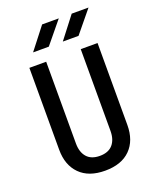

<svg xmlns="http://www.w3.org/2000/svg" viewBox="-172 -1049 943 1159"><g transform="rotate(-20 300.0 -470.0)"><path d="M300 10Q195 10 138 -47.5Q81 -105 81 -204V-730H189V-205Q189 -149 217 -117Q245 -85 300 -85Q355 -85 383 -117Q411 -149 411 -205V-730H519V-204Q519 -104 462 -47Q405 10 300 10ZM325 -810 433 -950H541L426 -810ZM134 -810 243 -950H350L235 -810Z"/></g></svg>

Font: Tiny SemiBold
Style: Regular
Weight: 600
Designer: Philipp Nurullin, Konstantin Bulenkov
Foundry: JetBrains
Version: Version 2.251; ttfautohint (v1.8.4.7-5d5b)